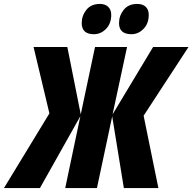

<svg xmlns="http://www.w3.org/2000/svg" viewBox="-87 -952 974 972"><path d="M-66.9 0 163.1 -377.9 83 -713.9H253.9L321.8 -373L394 -713.9H556.2L482.9 -373L688 -713.9H867.2L640.1 -366.2L714.8 0H540L481 -362.8L403.8 0H243.2L319.8 -363.8L115.2 0ZM578.6 -778.8Q515.6 -778.8 515.6 -835Q515.6 -872.6 539.3 -902.3Q563 -932.1 607.9 -932.1Q635.3 -932.1 650.6 -917.7Q666 -903.3 666 -877Q666 -832.5 639.4 -805.7Q612.8 -778.8 578.6 -778.8ZM388.7 -778.8Q326.7 -778.8 326.7 -835Q326.7 -872.6 350.3 -902.3Q374 -932.1 418.9 -932.1Q444.8 -932.1 460.4 -917.7Q476.1 -903.3 476.1 -877Q476.1 -832.5 449.7 -805.7Q423.3 -778.8 388.7 -778.8Z"/></svg>

Font: Open Sans Condensed ExtraBold
Style: Italic
Weight: 800
Width: 3
Italic angle: -12°
Designer: Monotype Design Team
Foundry: Monotype Imaging Inc.
Version: Version 3.003; ttfautohint (v1.8.4)